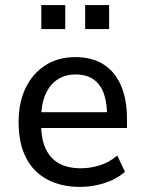

<svg xmlns="http://www.w3.org/2000/svg" viewBox="-20 -724 568 753"><path d="M294 9Q220 9 165.5 -20Q111 -49 82 -105.5Q53 -162 53 -245Q53 -322 80.5 -379Q108 -436 158 -468Q208 -500 276 -500Q341 -500 386 -471.5Q431 -443 454.5 -388.5Q478 -334 478 -257V-222H124V-284H416L400 -267Q400 -352 368.5 -392Q337 -432 277 -432Q235 -432 204.5 -411.5Q174 -391 157.5 -352Q141 -313 141 -255V-241Q141 -180 159 -141Q177 -102 212 -83Q247 -64 297 -64Q334 -64 371 -75.5Q408 -87 440 -114L470 -50Q435 -20 388.5 -5.5Q342 9 294 9ZM314 -610V-704H408V-610ZM142 -610V-704H236V-610Z"/></svg>

Font: Nunito Sans 10pt SemiCondensed Medium
Style: Regular
Weight: 500
Width: 4
Designer: Vernon Adams
Foundry: Vernon Adams
Version: Version 3.101;gftools[0.9.27]